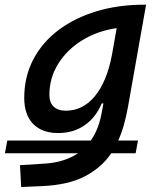

<svg xmlns="http://www.w3.org/2000/svg" viewBox="-61 -542 666 797"><path d="M-40.5 94.2 -30.8 41.5H315.9Q335 14.2 346.2 -17.6Q357.4 -49.3 362.8 -82.5L368.2 -112.8H361.3Q336.4 -53.7 289.8 -21.7Q243.2 10.3 180.7 10.3Q113.3 10.3 76.4 -27.8Q39.6 -65.9 39.6 -135.3Q39.6 -223.1 76.9 -294.7Q114.3 -366.2 181.6 -417Q249 -467.8 339.6 -495.1Q430.2 -522.5 536.1 -522.5H545.4L470.2 -98.1Q463.4 -60.1 453.6 -24.9Q443.8 10.3 429.7 41.5H511.7L502 94.2H400.9Q360.8 153.3 292.2 189.5Q223.6 225.6 114.7 230.5L26.9 234.4L22 143.6L124.5 137.2Q168.5 134.3 202.6 123Q236.8 111.8 262.7 94.2ZM423.3 -425.3Q343.3 -413.6 280.3 -374.8Q217.3 -335.9 180.7 -277.3Q144 -218.8 144 -147.5Q144 -116.2 161.9 -99.4Q179.7 -82.5 212.4 -82.5Q282.7 -82.5 332.5 -142.3Q382.3 -202.1 403.8 -314.5Z"/></svg>

Font: Cascadia Mono
Style: Italic
Weight: 400
Italic angle: -10°
Monospace: yes
Designer: Aaron Bell
Foundry: Saja Typeworks
Version: Version 2404.023; ttfautohint (v1.8.4)